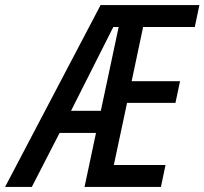

<svg xmlns="http://www.w3.org/2000/svg" viewBox="-84 -734 803 754"><path d="M-64 0 311 -714H699L681 -628H478L433 -415H623L605 -330H415L363 -86H566L548 0H248L293 -212H150L41 0ZM195 -299H312L382 -628H361Z"/></svg>

Font: Noto Sans Condensed Medium
Style: Italic
Weight: 500
Width: 3
Italic angle: -12°
Designer: Monotype Design Team
Foundry: Monotype Imaging Inc.
Version: Version 2.013; ttfautohint (v1.8.4.7-5d5b)